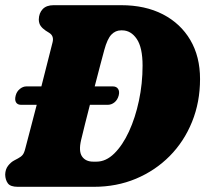

<svg xmlns="http://www.w3.org/2000/svg" viewBox="-20 -720 791 740"><path d="M0 -47Q0.5 -67.5 11.2 -81.2Q22 -95 34.5 -101.5L49.5 -109.5Q61 -115.5 67.2 -123Q73.5 -130.5 78 -149.5Q86.5 -181.5 97.8 -225Q109 -268.5 121.5 -316H61.5Q47.5 -316 41.8 -325.5Q36 -335 40.5 -352Q44.5 -367.5 56.5 -377.2Q68.5 -387 82 -387H139.5Q165.5 -488.5 182.5 -556.5Q189 -581.5 169.5 -593.5L156 -602Q143.5 -610.5 136.8 -620Q130 -629.5 129.5 -644.5Q130 -669.5 144.5 -684.8Q159 -700 186.5 -700H447Q539.5 -700 607.8 -664.8Q676 -629.5 713.5 -565.8Q751 -502 751 -415.5Q751 -326.5 720.2 -250.5Q689.5 -174.5 634 -118.5Q578.5 -62.5 504 -31.2Q429.5 0 342 0H48.5Q20 0 10.2 -13.5Q0.5 -27 0 -47ZM352 -97Q388.5 -97 420.5 -128.5Q452.5 -160 477 -213Q501.5 -266 515.5 -332Q529.5 -398 529.5 -467Q529.5 -537 507 -570Q484.5 -603 450.5 -603H446.5Q425 -603 409.2 -586.5Q393.5 -570 382 -527.5Q377.5 -510.5 367.2 -472.2Q357 -434 345 -387H414.5Q429 -387 435.2 -377.2Q441.5 -367.5 437.5 -352Q433 -335 421.2 -325.5Q409.5 -316 395 -316H326.5Q316.5 -278 307.8 -242.5Q299 -207 292.5 -180Q282.5 -137 296.2 -117Q310 -97 339 -97Z"/></svg>

Font: Fraunces 144pt S100 Black
Style: Italic
Weight: 900
Italic angle: -16°
Version: Version 1.000; ttfautohint (v1.8.3)